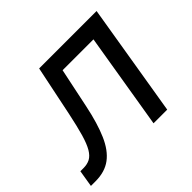

<svg xmlns="http://www.w3.org/2000/svg" viewBox="-166 -705 868 868"><g transform="rotate(-45 268.5 -270.5)"><path d="M-35.2 0 -22 -80.6H-2.4Q22 -80.6 39.8 -89.8Q57.6 -99.1 71.8 -123Q85.9 -147 98.4 -189.9Q110.8 -232.9 125 -300.3L174.8 -541H542L452.6 0H365.2L441.4 -460.4H244.1L204.1 -269.5Q185.1 -178.2 158.9 -118.4Q132.8 -58.6 93.5 -29.3Q54.2 0 -5.9 0Z"/></g></svg>

Font: Inter 17pt
Style: Italic
Weight: 400
Italic angle: -9.3988°
Version: Version 4.001;git-66647c0bb